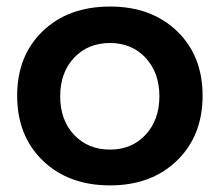

<svg xmlns="http://www.w3.org/2000/svg" viewBox="-20 -559 668 584"><path d="M314.9 -539.1Q440.4 -539.1 518.3 -464.4Q596.2 -389.6 596.2 -268.1Q596.2 -146 518.3 -70.6Q440.4 4.9 314.9 4.9Q188.5 4.9 110.4 -70.3Q32.2 -145.5 32.2 -268.1Q32.2 -389.6 110.1 -464.4Q188 -539.1 314.9 -539.1ZM314.9 -428.2Q247.6 -428.2 205.3 -383.3Q163.1 -338.4 163.1 -266.1Q163.1 -193.8 205.3 -148.9Q247.6 -104 314.9 -104Q380.9 -104 422.9 -149.2Q464.8 -194.3 464.8 -266.1Q464.8 -337.9 422.9 -383.1Q380.9 -428.2 314.9 -428.2Z"/></svg>

Font: Montserrat-Arabic Medium
Style: Regular
Weight: 500
Designer: Mohamed Gaber
Foundry: Kief Type Foundry
Version: Version 5.008;PS 005.008;hotconv 1.0.88;makeotf.lib2.5.64775